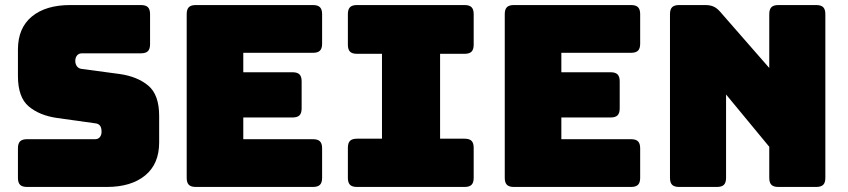

<svg xmlns="http://www.w3.org/2000/svg" viewBox="-20 -740 3356 760"><path d="M403 0H87Q68 0 59.5 -8.5Q51 -17 51 -36V-153Q51 -172 59.5 -180.5Q68 -189 87 -189H356Q369 -189 375.5 -197.5Q382 -206 382 -218Q382 -235 375.5 -243Q369 -251 356 -252L206 -273Q136 -283 93.5 -319Q51 -355 51 -439V-544Q51 -629 106 -674.5Q161 -720 258 -720H538Q557 -720 565.5 -711.5Q574 -703 574 -684V-565Q574 -546 565.5 -537.5Q557 -529 538 -529H305Q292 -529 285 -520.5Q278 -512 278 -499Q278 -486 285 -477Q292 -468 305 -467L454 -447Q524 -437 567 -401Q610 -365 610 -281V-176Q610 -91 554.5 -45.5Q499 0 403 0Z M1219 0H755Q736 0 727.5 -8.5Q719 -17 719 -36V-684Q719 -703 727.5 -711.5Q736 -720 755 -720H1219Q1238 -720 1246.5 -711.5Q1255 -703 1255 -684V-567Q1255 -548 1246.5 -539.5Q1238 -531 1219 -531H943V-454H1138Q1157 -454 1165.5 -445.5Q1174 -437 1174 -418V-311Q1174 -292 1165.5 -283.5Q1157 -275 1138 -275H943V-189H1219Q1238 -189 1246.5 -180.5Q1255 -172 1255 -153V-36Q1255 -17 1246.5 -8.5Q1238 0 1219 0Z M1393 0Q1374 0 1365.5 -8.5Q1357 -17 1357 -36V-155Q1357 -174 1365.5 -182.5Q1374 -191 1393 -191H1492V-527H1393Q1374 -527 1365.5 -535.5Q1357 -544 1357 -563V-684Q1357 -703 1365.5 -711.5Q1374 -720 1393 -720H1819Q1838 -720 1846.5 -711.5Q1855 -703 1855 -684V-563Q1855 -544 1846.5 -535.5Q1838 -527 1819 -527H1722V-191H1819Q1838 -191 1846.5 -182.5Q1855 -174 1855 -155V-36Q1855 -17 1846.5 -8.5Q1838 0 1819 0Z M2478 0H2014Q1995 0 1986.5 -8.5Q1978 -17 1978 -36V-684Q1978 -703 1986.5 -711.5Q1995 -720 2014 -720H2478Q2497 -720 2505.5 -711.5Q2514 -703 2514 -684V-567Q2514 -548 2505.5 -539.5Q2497 -531 2478 -531H2202V-454H2397Q2416 -454 2424.5 -445.5Q2433 -437 2433 -418V-311Q2433 -292 2424.5 -283.5Q2416 -275 2397 -275H2202V-189H2478Q2497 -189 2505.5 -180.5Q2514 -172 2514 -153V-36Q2514 -17 2505.5 -8.5Q2497 0 2478 0Z M2818 0H2668Q2649 0 2640.5 -8.5Q2632 -17 2632 -36V-684Q2632 -703 2640.5 -711.5Q2649 -720 2668 -720H2772Q2791 -720 2804.5 -714Q2818 -708 2831 -693L3025 -471V-684Q3025 -703 3033.5 -711.5Q3042 -720 3061 -720H3211Q3230 -720 3238.5 -711.5Q3247 -703 3247 -684V-36Q3247 -17 3238.5 -8.5Q3230 0 3211 0H3061Q3042 0 3033.5 -8.5Q3025 -17 3025 -36V-159L2854 -366V-36Q2854 -17 2845.5 -8.5Q2837 0 2818 0Z"/></svg>

Font: Bungee
Style: Regular
Weight: 400
Designer: David Jonathan Ross
Foundry: David Jonathan Ross
Version: Version 1.000;PS 1.0;hotconv 1.0.72;makeotf.lib2.5.5900